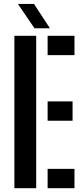

<svg xmlns="http://www.w3.org/2000/svg" viewBox="-20 -988 439 1008"><path d="M55.5 0V-800H170V0ZM230 -698.5V-800H371V-698.5ZM230 -354V-455.5H361V-354ZM230 0V-101.5H371V0ZM161 -839.5 74 -967.5H158.5L242 -839.5Z"/></svg>

Font: Big Shoulders Stencil Text
Style: Bold
Weight: 700
Designer: Patric King
Foundry: XO Type Co
Version: Version 1.000